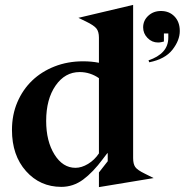

<svg xmlns="http://www.w3.org/2000/svg" viewBox="-20 -755 756 786"><path d="M231 10Q144 10 86.5 -54.5Q29 -119 29 -223Q29 -285 51 -336.5Q73 -388 111.5 -425Q150 -462 203.5 -483Q257 -504 320 -504Q338 -504 354 -502.5Q370 -501 385 -498V-601Q385 -625 375 -638Q365 -651 332 -667L301 -682L525 -735V-108Q525 -84 533.5 -71.5Q542 -59 573 -44L609 -26L385 11V-49L421 -95V-129L417 -125L401 -104Q361 -50 320.5 -20Q280 10 231 10ZM169 -260Q169 -177 203 -122.5Q237 -68 289 -68Q314 -68 340.5 -84Q367 -100 385 -127V-435Q368 -447 348 -453.5Q328 -460 306 -460Q246 -460 207.5 -404.5Q169 -349 169 -260ZM716 -628Q716 -590 686 -551.5Q656 -513 591 -500L588 -508Q627 -521 648 -544Q669 -567 669 -601V-618H651V-585Q647 -584 640.5 -582.5Q634 -581 627 -581Q602 -581 584 -599.5Q566 -618 566 -643Q566 -671 587 -690.5Q608 -710 639 -710Q673 -710 694.5 -687.5Q716 -665 716 -628Z"/></svg>

Font: Redaction
Style: Bold
Weight: 700
Designer: Jeremy Mickel / Forest Young
Foundry: MCKL
Version: Version 2.001; Redaction Bold